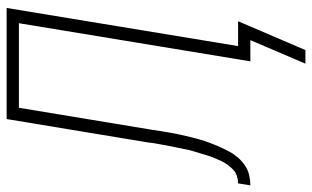

<svg xmlns="http://www.w3.org/2000/svg" viewBox="-240 -574 941 579"><g transform="rotate(-90 230.5 -284.5)"><path d="M369 166H328L399 0H335L450 -698H195L129 -299Q127 -284 124.5 -269.5Q122 -255 119.5 -240Q117 -225 113.5 -210Q110 -195 106.5 -180Q103 -165 98.5 -150Q94 -135 88.5 -120.5Q83 -106 76.5 -91.5Q70 -77 62.5 -63Q55 -49 44.5 -37Q34 -25 20.5 -16Q7 -7 -8.5 -3.5Q-24 0 -39 0L-33 -37Q-22 -37 -11 -40.5Q0 -44 8.5 -52Q17 -60 24 -70Q31 -80 35.5 -90Q40 -100 44.5 -111Q49 -122 52 -132.5Q55 -143 58.5 -154Q62 -165 65 -175.5Q68 -186 70 -197Q72 -208 74.5 -219Q77 -230 79 -240.5Q81 -251 83 -262Q85 -273 87 -284Q89 -295 90 -306L161 -735H496L381 -37H456Z"/></g></svg>

Font: Iosevka Term Curly XLt Obl
Style: Regular
Weight: 200
Italic angle: -9°
Designer: Belleve Invis
Foundry: Belleve Invis
Version: Version 32.3.0